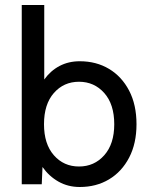

<svg xmlns="http://www.w3.org/2000/svg" viewBox="-20 -737 607 768"><path d="M299 11Q252 11 214 -10.5Q176 -32 150 -69L147 0H67V-717H157V-419Q182 -454 218 -473Q254 -492 299 -492Q365 -492 416 -461.5Q467 -431 496.5 -374.5Q526 -318 526 -240Q526 -163 496.5 -106.5Q467 -50 416 -19.5Q365 11 299 11ZM296 -71Q357 -71 397 -116Q437 -161 437 -240Q437 -320 397 -365Q357 -410 296 -410Q235 -410 195.5 -365Q156 -320 156 -240Q156 -161 195.5 -116Q235 -71 296 -71Z"/></svg>

Font: Zen Kaku Gothic Antique Medium
Style: Regular
Weight: 500
Designer: Yoshimichi Ohira
Foundry: Positype
Version: Version 1.002